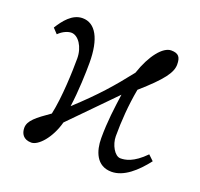

<svg xmlns="http://www.w3.org/2000/svg" viewBox="-88 -539 675 648"><g transform="rotate(20 249.0 -215.0)"><path d="M302 -83C302 -38 318 12 373 12C417 12 458 -25 492 -69L473 -87C432 -45 403 -41 386 -41C365 -41 346 -76 346 -106C346 -160 350 -218 361 -278C435 -343 458 -375 458 -404C458 -430 450 -442 423 -442C394 -442 358 -399 335 -330C284 -265 243 -218 168 -149C176 -205 178 -274 178 -308C178 -395 151 -442 105 -442C68 -442 42 -408 24 -379L41 -361C57 -377 75 -383 86 -383C111 -383 134 -349 134 -308C134 -263 131 -168 117 -104C71 -72 46 -53 46 -27C46 -7 56 12 85 12C110 12 148 -29 164 -89L316 -244C309 -193 302 -144 302 -83Z"/></g></svg>

Font: Libertinus Math
Style: Regular
Weight: 400
Designer: Philipp H. Poll
Foundry: Khaled Hosny
Version: Version 6.2